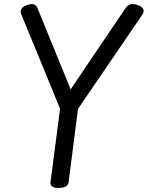

<svg xmlns="http://www.w3.org/2000/svg" viewBox="-20 -909 726 943"><path d="M268 14Q225 14 228 -14L275 -375L84 -840Q78 -855 86 -866.5Q94 -878 116 -885Q136 -891 147 -887.5Q158 -884 165 -867L327 -470L595 -867Q607 -884 620 -887.5Q633 -891 654 -885Q676 -878 683 -865.5Q690 -853 679 -837L363 -374L317 -14Q313 14 268 14Z"/></svg>

Font: Playwrite GB J
Style: Italic
Weight: 400
Italic angle: -7.01216°
Designer: Veronika Burian, José Scaglione
Foundry: TypeTogether
Version: Version 1.002